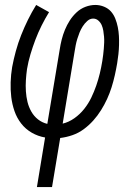

<svg xmlns="http://www.w3.org/2000/svg" viewBox="-20 -550 540 775"><path d="M129 205 162 5Q133 0 108 -14.5Q83 -29 65.5 -51.5Q48 -74 38.5 -101.5Q29 -129 25.5 -158Q22 -187 23 -218Q24 -249 29 -279Q35 -311 44 -344Q53 -377 65.5 -408.5Q78 -440 93 -470.5Q108 -501 126 -530L178 -501Q162 -475 148 -447Q134 -419 123 -390Q112 -361 103 -331Q94 -301 89 -271Q86 -249 84.5 -226.5Q83 -204 84.5 -181.5Q86 -159 91 -138.5Q96 -118 106.5 -99.5Q117 -81 133.5 -68Q150 -55 171 -50L221 -350Q224 -370 229 -390Q234 -410 242 -429.5Q250 -449 261.5 -467Q273 -485 289 -500Q305 -515 325 -522.5Q345 -530 365 -530Q383 -530 400 -523Q417 -516 428 -503.5Q439 -491 445.5 -474.5Q452 -458 455.5 -440.5Q459 -423 460 -405Q461 -387 460.5 -368.5Q460 -350 458 -331.5Q456 -313 453 -295Q449 -271 443.5 -246.5Q438 -222 430.5 -198Q423 -174 412.5 -151Q402 -128 388 -105.5Q374 -83 356.5 -63.5Q339 -44 318 -28.5Q297 -13 272.5 -4.5Q248 4 223 7L190 205ZM233 -51Q258 -57 280.5 -73Q303 -89 320 -110.5Q337 -132 348.5 -156Q360 -180 368.5 -204.5Q377 -229 383 -254Q389 -279 393 -304Q395 -317 396.5 -329Q398 -341 399 -353.5Q400 -366 400.5 -378Q401 -390 400 -402Q399 -414 397 -426Q395 -438 390.5 -448.5Q386 -459 377 -467Q368 -475 356 -475Q343 -475 332 -465Q321 -455 313.5 -443Q306 -431 301 -418.5Q296 -406 292 -393Q288 -380 285.5 -367Q283 -354 281 -341Z"/></svg>

Font: Iosevka Slab Light
Style: Italic
Weight: 300
Italic angle: -9°
Monospace: yes
Designer: Belleve Invis
Foundry: Belleve Invis
Version: Version 11.1.1; ttfautohint (v1.8.3)